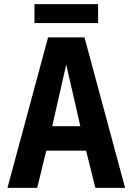

<svg xmlns="http://www.w3.org/2000/svg" viewBox="-20 -910 642 930"><path d="M147 -798.3H455.1V-890.1H147ZM16.1 0H160.2L204.1 -180.2H397L441.9 0H585.9L389.2 -729H212.9ZM232.9 -298.8 300.8 -597.2 369.1 -298.8Z"/></svg>

Font: Hack
Style: Bold
Weight: 700
Monospace: yes
Designer: Christopher Simpkins
Foundry: Christopher Simpkins
Version: Version 2.010